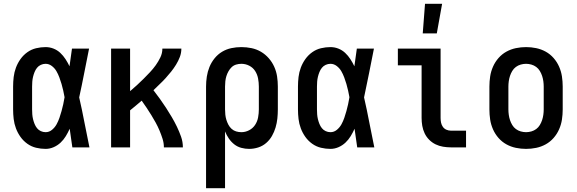

<svg xmlns="http://www.w3.org/2000/svg" viewBox="-20 -776 3040 1011"><path d="M220 8Q195 8 170 2Q145 -4 124 -19Q103 -34 88 -55Q73 -76 64 -100Q55 -124 52 -149.5Q49 -175 49 -200V-320Q49 -345 52 -370.5Q55 -396 64 -420Q73 -444 88 -465Q103 -486 124 -501Q145 -516 170 -522Q195 -528 220 -528Q242 -528 262 -520Q282 -512 297.5 -497.5Q313 -483 325 -464.5Q337 -446 346 -427Q349 -450 352.5 -473.5Q356 -497 359 -520H449Q436 -456 423.5 -391.5Q411 -327 397 -263Q412 -198 424.5 -132Q437 -66 451 0H361Q358 -24 354 -48.5Q350 -73 347 -98Q338 -78 326.5 -59Q315 -40 299 -25Q283 -10 262.5 -1Q242 8 220 8ZM220 -80Q239 -80 254 -92.5Q269 -105 278 -121.5Q287 -138 293 -155.5Q299 -173 304 -191Q309 -209 313 -227Q317 -245 320 -264Q317 -281 313 -299Q309 -317 304 -334Q299 -351 292.5 -368.5Q286 -386 277 -401.5Q268 -417 253 -428.5Q238 -440 220 -440Q207 -440 195 -434.5Q183 -429 175 -419Q167 -409 162 -396.5Q157 -384 154 -371.5Q151 -359 150 -346Q149 -333 149 -320V-200Q149 -187 150 -174Q151 -161 154 -148.5Q157 -136 162 -123.5Q167 -111 175 -101Q183 -91 195 -85.5Q207 -80 220 -80Z M565 0V-520H665V-296Q684 -312 701.5 -328Q719 -344 736 -361Q753 -378 769.5 -395.5Q786 -413 800 -432.5Q814 -452 824.5 -474Q835 -496 835 -520H935Q935 -497 927 -476Q919 -455 907 -435.5Q895 -416 881 -398.5Q867 -381 852 -364.5Q837 -348 820.5 -332.5Q804 -317 788 -301Q805 -279 822 -255.5Q839 -232 854.5 -208Q870 -184 884.5 -159.5Q899 -135 911.5 -109Q924 -83 933.5 -56Q943 -29 943 0H843Q843 -23 836 -45Q829 -67 820 -88.5Q811 -110 800 -130Q789 -150 777 -169.5Q765 -189 752 -208.5Q739 -228 726 -246Q711 -233 696 -220.5Q681 -208 665 -195V0Z M1065 215V-320Q1065 -346 1069 -372.5Q1073 -399 1083 -423.5Q1093 -448 1110 -469Q1127 -490 1149.5 -503.5Q1172 -517 1198 -522.5Q1224 -528 1251 -528Q1278 -528 1304.5 -522.5Q1331 -517 1354 -503.5Q1377 -490 1395 -469.5Q1413 -449 1424 -424.5Q1435 -400 1439 -373.5Q1443 -347 1443 -320V-200Q1443 -176 1440.5 -152Q1438 -128 1431 -104.5Q1424 -81 1412 -60Q1400 -39 1381.5 -23Q1363 -7 1339.5 0.5Q1316 8 1292 8Q1271 8 1250.5 2.5Q1230 -3 1213.5 -16Q1197 -29 1185 -46.5Q1173 -64 1165 -84V215ZM1251 -80Q1272 -80 1291.5 -90Q1311 -100 1323 -118Q1335 -136 1339 -157.5Q1343 -179 1343 -200V-320Q1343 -341 1339 -362.5Q1335 -384 1323.5 -402Q1312 -420 1292.5 -430Q1273 -440 1251 -440Q1237 -440 1223.5 -436Q1210 -432 1200 -422.5Q1190 -413 1183 -400.5Q1176 -388 1172 -375Q1168 -362 1166.5 -348Q1165 -334 1165 -320V-200Q1165 -186 1166.5 -172Q1168 -158 1172 -145Q1176 -132 1182.5 -119.5Q1189 -107 1199.5 -97.5Q1210 -88 1223.5 -84Q1237 -80 1251 -80Z M1720 8Q1695 8 1670 2Q1645 -4 1624 -19Q1603 -34 1588 -55Q1573 -76 1564 -100Q1555 -124 1552 -149.5Q1549 -175 1549 -200V-320Q1549 -345 1552 -370.5Q1555 -396 1564 -420Q1573 -444 1588 -465Q1603 -486 1624 -501Q1645 -516 1670 -522Q1695 -528 1720 -528Q1742 -528 1762 -520Q1782 -512 1797.5 -497.5Q1813 -483 1825 -464.5Q1837 -446 1846 -427Q1849 -450 1852.5 -473.5Q1856 -497 1859 -520H1949Q1936 -456 1923.5 -391.5Q1911 -327 1897 -263Q1912 -198 1924.5 -132Q1937 -66 1951 0H1861Q1858 -24 1854 -48.5Q1850 -73 1847 -98Q1838 -78 1826.5 -59Q1815 -40 1799 -25Q1783 -10 1762.5 -1Q1742 8 1720 8ZM1720 -80Q1739 -80 1754 -92.5Q1769 -105 1778 -121.5Q1787 -138 1793 -155.5Q1799 -173 1804 -191Q1809 -209 1813 -227Q1817 -245 1820 -264Q1817 -281 1813 -299Q1809 -317 1804 -334Q1799 -351 1792.5 -368.5Q1786 -386 1777 -401.5Q1768 -417 1753 -428.5Q1738 -440 1720 -440Q1707 -440 1695 -434.5Q1683 -429 1675 -419Q1667 -409 1662 -396.5Q1657 -384 1654 -371.5Q1651 -359 1650 -346Q1649 -333 1649 -320V-200Q1649 -187 1650 -174Q1651 -161 1654 -148.5Q1657 -136 1662 -123.5Q1667 -111 1675 -101Q1683 -91 1695 -85.5Q1707 -80 1720 -80Z M2354 0Q2334 0 2313 -3.5Q2292 -7 2273.5 -16Q2255 -25 2240 -40Q2225 -55 2216 -74Q2207 -93 2203.5 -113.5Q2200 -134 2200 -155V-432H2075V-520H2300V-155Q2300 -142 2302.5 -130Q2305 -118 2312 -108Q2319 -98 2330.5 -93Q2342 -88 2354 -88H2434V0ZM2206 -600 2218 -756H2308L2280 -600Z M2750 8Q2723 8 2696.5 2.5Q2670 -3 2646.5 -16Q2623 -29 2605 -49.5Q2587 -70 2576 -95Q2565 -120 2561 -146.5Q2557 -173 2557 -200V-320Q2557 -347 2561 -373.5Q2565 -400 2576 -425Q2587 -450 2605 -470.5Q2623 -491 2646.5 -504Q2670 -517 2696.5 -522.5Q2723 -528 2750 -528Q2777 -528 2803.5 -522.5Q2830 -517 2853.5 -504Q2877 -491 2895 -470.5Q2913 -450 2924 -425Q2935 -400 2939 -373.5Q2943 -347 2943 -320V-200Q2943 -173 2939 -146.5Q2935 -120 2924 -95Q2913 -70 2895 -49.5Q2877 -29 2853.5 -16Q2830 -3 2803.5 2.5Q2777 8 2750 8ZM2750 -80Q2764 -80 2778 -84Q2792 -88 2803.5 -96.5Q2815 -105 2822.5 -117.5Q2830 -130 2834.5 -143.5Q2839 -157 2841 -171.5Q2843 -186 2843 -200V-320Q2843 -334 2841 -348.5Q2839 -363 2834.5 -376.5Q2830 -390 2822.5 -402.5Q2815 -415 2803.5 -423.5Q2792 -432 2778 -436Q2764 -440 2750 -440Q2736 -440 2722 -436Q2708 -432 2696.5 -423.5Q2685 -415 2677.5 -402.5Q2670 -390 2665.5 -376.5Q2661 -363 2659 -348.5Q2657 -334 2657 -320V-200Q2657 -186 2659 -171.5Q2661 -157 2665.5 -143.5Q2670 -130 2677.5 -117.5Q2685 -105 2696.5 -96.5Q2708 -88 2722 -84Q2736 -80 2750 -80Z"/></svg>

Font: Iosevka Curly Slab Semibold
Style: Regular
Weight: 600
Monospace: yes
Designer: Belleve Invis
Foundry: Belleve Invis
Version: Version 22.1.2; ttfautohint (v1.8.4)